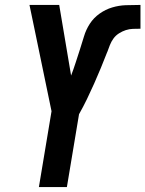

<svg xmlns="http://www.w3.org/2000/svg" viewBox="-20 -755 587 775"><path d="M137 0 188 -306 119 -639 99 -735H219L267 -450Q277 -476 285.5 -502.5Q294 -529 302.5 -555Q311 -581 319 -608Q327 -635 342.5 -659Q358 -683 382 -700Q406 -717 433 -725Q460 -733 487 -734Q514 -735 541 -735Q541 -735 542 -735Q543 -735 544 -735H546Q546 -735 546.5 -735Q547 -735 547 -735V-639Q547 -639 546.5 -639Q546 -639 546 -639H545Q531 -639 516.5 -638.5Q502 -638 488 -633.5Q474 -629 460.5 -620.5Q447 -612 438 -599.5Q429 -587 423.5 -573Q418 -559 413 -545L412 -543Q400 -512 387 -480.5Q374 -449 360 -417.5Q346 -386 331 -355Q316 -324 299 -294L250 0Z"/></svg>

Font: Iosevka SS04
Style: Bold Italic
Weight: 700
Italic angle: -9°
Monospace: yes
Designer: Belleve Invis
Foundry: Belleve Invis
Version: Version 19.0.0; ttfautohint (v1.8.4)